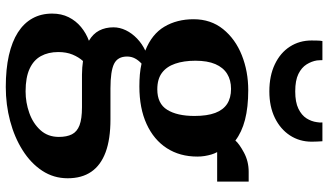

<svg xmlns="http://www.w3.org/2000/svg" viewBox="-256 -610 1135 664"><g transform="rotate(90 312.0 -278.5)"><path d="M281.5 269.5Q219.5 269.5 172 258.8Q124.5 248 92.5 227.5Q60.5 207 44 177.2Q27.5 147.5 27.5 109Q27.5 77 40 52Q52.5 27 74 9.2Q95.5 -8.5 121.5 -18Q97.5 -32 86.2 -53.5Q75 -75 75 -103Q75 -124.5 85.2 -145.8Q95.5 -167 113.8 -184.5Q132 -202 155.5 -213Q98.5 -235.5 72.8 -279Q47 -322.5 47 -380Q47 -439.5 81.2 -482Q115.5 -524.5 171.5 -546.8Q227.5 -569 292.5 -569Q351.5 -569 394.8 -557.8Q438 -546.5 466.5 -524.5Q478 -538 508.2 -554.2Q538.5 -570.5 574.5 -570.5H608.5V-461.5H506.5Q511.5 -452.5 514.8 -441.5Q518 -430.5 520 -418.5Q522 -406.5 522 -393Q522 -332.5 493 -287.5Q464 -242.5 409.5 -217.5Q355 -192.5 279.5 -192.5Q257.5 -192.5 237.8 -194.2Q218 -196 200.5 -200Q189 -189.5 182.5 -177.2Q176 -165 176 -150Q176 -117.5 201.2 -105Q226.5 -92.5 286.5 -92.5H393.5Q461.5 -92.5 506.8 -75.8Q552 -59 574.5 -26.2Q597 6.5 597 55.5Q597 104 571 143.5Q545 183 500.2 211.2Q455.5 239.5 399 254.5Q342.5 269.5 281.5 269.5ZM296.5 201Q335 201 371 188.2Q407 175.5 430.5 149.8Q454 124 454 86Q454 58.5 445 40.8Q436 23 413.8 14.5Q391.5 6 351.5 6H238.5Q226 6 214 5Q202 4 191.5 2.5Q178 17.5 169.2 38.8Q160.5 60 160.5 88Q160.5 122.5 174.5 148Q188.5 173.5 218.5 187.2Q248.5 201 296.5 201ZM289.5 -254.5Q339 -254.5 360.2 -288.8Q381.5 -323 381.5 -383Q381.5 -427 371 -454.8Q360.5 -482.5 339.8 -496Q319 -509.5 288 -509.5Q257.5 -509.5 235.8 -496Q214 -482.5 202.2 -455.2Q190.5 -428 190.5 -386.5Q190.5 -346 200.8 -316.2Q211 -286.5 232.5 -270.5Q254 -254.5 289.5 -254.5ZM296.5 -642Q242.5 -642 202.8 -661Q163 -680 141.8 -713Q120.5 -746 120.5 -788Q120.5 -797 120.8 -808Q121 -819 122.5 -825.5H188.5Q188.5 -821.5 188.8 -816.8Q189 -812 189.5 -806.5Q192.5 -788 203.2 -770.8Q214 -753.5 236.2 -742.5Q258.5 -731.5 296.5 -731.5Q334 -731.5 356.5 -742.5Q379 -753.5 389.8 -770.5Q400.5 -787.5 403 -806.5Q404 -811.5 404.2 -816.5Q404.5 -821.5 404 -825.5H469Q469.5 -819 470 -808Q470.5 -797 470.5 -788.5Q470.5 -746.5 448.8 -713.2Q427 -680 388 -661Q349 -642 296.5 -642Z"/></g></svg>

Font: Merriweather 20pt
Style: Bold
Weight: 700
Version: Version 2.100